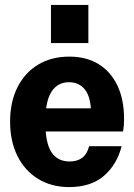

<svg xmlns="http://www.w3.org/2000/svg" viewBox="-20 -750 544 780"><path d="M261 10Q189 10 134.5 -23.5Q80 -57 50.5 -117Q21 -177 21 -256Q21 -336 51 -395.5Q81 -455 135 -487.5Q189 -520 262 -520Q331 -520 380.5 -489.5Q430 -459 457 -402.5Q484 -346 484 -267Q484 -252 483 -239.5Q482 -227 480 -216H106V-310H377L350 -285Q350 -354 326 -385Q302 -416 260 -416Q214 -416 189 -377Q164 -338 164 -255Q164 -171 188.5 -132.5Q213 -94 263 -94Q294 -94 314 -109Q334 -124 342 -156H474Q455 -81 402 -35.5Q349 10 261 10ZM187 -575V-730H339V-575Z"/></svg>

Font: Instrument Sans SemiCondensed
Style: Bold
Weight: 700
Width: 4
Designer: Rodrigo Fuenzalida
Foundry: fragTYPE
Version: Version 1.000;gftools[0.9.28]